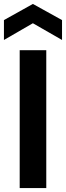

<svg xmlns="http://www.w3.org/2000/svg" viewBox="-32 -955 335 975"><path d="M283 -752 135 -837 -12 -752V-853L135 -935L283 -853ZM68 -700H203V0H68Z"/></svg>

Font: Albert Sans
Style: Bold
Weight: 700
Designer: Andreas Rasmussen
Foundry: a.Foundry
Version: Version 1.025